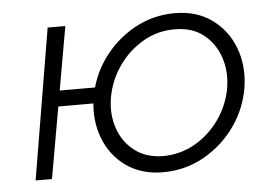

<svg xmlns="http://www.w3.org/2000/svg" viewBox="-41 -522 810 584"><g transform="rotate(-5 364.0 -230.5)"><path d="M113 -218H280L288 -266H121ZM123 -460 46 0H96L177 -460ZM243 -230Q234 -167 255 -112Q276 -57 322.5 -24Q369 9 435 9Q503 9 560.5 -23.5Q618 -56 656 -110Q694 -164 704 -230Q713 -294 692 -348.5Q671 -403 624.5 -436.5Q578 -470 512 -470Q444 -470 386.5 -437.5Q329 -405 291 -351Q253 -297 243 -230ZM296 -230Q305 -282 335 -325.5Q365 -369 410.5 -395.5Q456 -422 509 -421Q561 -421 595.5 -393.5Q630 -366 644.5 -322.5Q659 -279 651 -230Q642 -178 611.5 -134.5Q581 -91 536 -65.5Q491 -40 438 -40Q386 -41 351.5 -68Q317 -95 302.5 -138Q288 -181 296 -230Z"/></g></svg>

Font: Jost Light
Style: Italic
Weight: 300
Italic angle: -5°
Version: Version 3.710